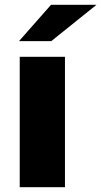

<svg xmlns="http://www.w3.org/2000/svg" viewBox="-20 -778 421 798"><path d="M250 0V-542H62V0ZM193 -607 381 -758H192L59 -607Z"/></svg>

Font: Montserrat-Alt1 ExtBd
Style: Regular
Weight: 800
Designer: Differentunic
Foundry: Differentunic
Version: Version 7.222